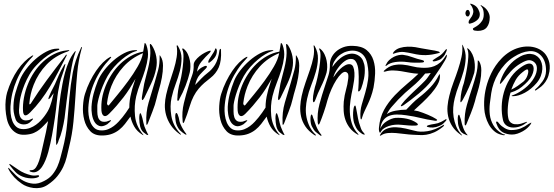

<svg xmlns="http://www.w3.org/2000/svg" viewBox="-20 -720 2958 1026"><path d="M384 -447Q382 -448 379.5 -444Q377 -440 375 -438Q360 -419 348 -391Q336 -363 327.5 -332Q319 -301 313.5 -270Q308 -239 304 -215Q299 -181 295.5 -150.5Q292 -120 289 -91Q286 -62 284 -32.5Q282 -3 279 28Q280 29 280 33.5Q280 38 280 42.5Q280 47 280 50.5Q280 54 282 54Q283 54 285 50.5Q287 47 289 43Q291 39 292 35Q293 31 293 31Q304 7 312 -25Q320 -57 325 -89Q326 -97 329 -122Q332 -147 336 -180Q340 -213 345.5 -251.5Q351 -290 356.5 -325.5Q362 -361 368.5 -390Q375 -419 381 -434Q382 -438 383 -440Q384 -442 384 -444ZM351 -451Q351 -452 344 -452Q341 -452 338 -451Q300 -447 268 -430.5Q236 -414 209.5 -389.5Q183 -365 162.5 -334Q142 -303 129 -270Q115 -236 108 -198Q101 -160 103 -127Q106 -84 141 -119Q171 -149 197.5 -184Q224 -219 247.5 -258Q271 -297 292 -337.5Q313 -378 334 -419Q338 -427 337 -427Q335 -429 332.5 -427Q330 -425 330 -423Q276 -354 229.5 -291Q183 -228 144 -166Q139 -161 137.5 -163Q136 -165 137 -170Q139 -193 144.5 -217.5Q150 -242 160 -267Q184 -328 229 -375Q274 -422 342 -445Q351 -449 351 -451ZM297 -458Q296 -460 292.5 -460Q289 -460 286 -460Q258 -460 227.5 -444Q197 -428 169 -403.5Q141 -379 119 -349.5Q97 -320 86 -293Q72 -257 62.5 -223.5Q53 -190 52 -156Q51 -138 53.5 -121Q56 -104 63 -84Q67 -72 76.5 -65Q86 -58 96.5 -56Q107 -54 118 -56Q129 -58 137 -64Q138 -65 141.5 -68Q145 -71 148.5 -74.5Q152 -78 154.5 -81Q157 -84 156 -86Q155 -88 146.5 -83.5Q138 -79 132 -78Q111 -74 100.5 -81Q90 -88 85.5 -101.5Q81 -115 81.5 -131.5Q82 -148 84 -164Q84 -170 86.5 -185Q89 -200 95 -221.5Q101 -243 111.5 -269Q122 -295 137 -321Q152 -347 172.5 -369Q193 -391 214 -408Q235 -425 254.5 -436Q274 -447 288 -451Q295 -453 296 -454.5Q297 -456 297 -458ZM418 -469Q415 -469 413 -465Q412 -463 411 -460Q381 -398 369 -332.5Q357 -267 351 -199Q345 -131 339 -62Q333 7 315 76Q309 98 303 122Q297 146 287 169Q277 192 260.5 212.5Q244 233 216 247Q184 264 157 261.5Q130 259 107 247Q84 235 65 216.5Q46 198 32 183Q30 181 28 178.5Q26 176 25 177Q23 178 24.5 181.5Q26 185 27 187Q50 230 97 262Q108 270 124 276Q140 282 158.5 284.5Q177 287 196.5 283.5Q216 280 234 268Q267 246 286.5 221.5Q306 197 318 171.5Q330 146 336.5 119Q343 92 349 66Q366 -2 372.5 -69.5Q379 -137 383 -203Q387 -269 393 -333.5Q399 -398 416 -459Q418 -463 418 -465ZM300 -278Q305 -299 313.5 -321.5Q322 -344 327 -366Q327 -368 328.5 -373Q330 -378 329 -378Q327 -379 323 -373Q319 -367 319 -366Q305 -343 294 -317.5Q283 -292 274 -271Q272 -266 265.5 -254Q259 -242 252.5 -228.5Q246 -215 241.5 -203.5Q237 -192 240 -190Q242 -190 246 -194.5Q250 -199 252 -201Q255 -206 259 -211.5Q263 -217 267 -222Q261 -197 256.5 -180.5Q252 -164 247 -151Q242 -138 235.5 -126.5Q229 -115 218 -100Q210 -89 198.5 -76.5Q187 -64 172.5 -53.5Q158 -43 141 -36.5Q124 -30 105 -30Q81 -30 67 -42.5Q53 -55 46 -73.5Q39 -92 37 -113Q35 -134 36 -152Q40 -224 69.5 -292.5Q99 -361 152 -415Q152 -416 155 -419Q158 -422 158 -423Q156 -425 153 -423L149 -421Q131 -410 111.5 -391Q92 -372 74.5 -346.5Q57 -321 42.5 -290Q28 -259 18 -226Q13 -209 10.5 -185.5Q8 -162 9.5 -136.5Q11 -111 16.5 -85.5Q22 -60 34.5 -40.5Q47 -21 66.5 -9.5Q86 2 115 0Q144 -2 161.5 -10Q179 -18 190 -27Q204 -38 215 -50Q226 -62 237 -73Q231 -38 225.5 -13.5Q220 11 215 33Q208 63 202 90.5Q196 118 189 139Q182 160 173 173.5Q164 187 152 189Q138 189 138 192Q137 195 142 197Q147 199 152 200Q167 203 180.5 195Q194 187 204.5 171.5Q215 156 223.5 135Q232 114 238 92Q250 46 258 2.5Q266 -41 273 -89Q280 -136 284.5 -183Q289 -230 300 -278ZM188 218Q186 216 182.5 216.5Q179 217 178 217Q161 220 144.5 216Q128 212 111 205Q92 197 76 185.5Q60 174 40 161Q38 159 34 157Q30 155 30 157Q29 158 31.5 162Q34 166 36 168Q49 185 63.5 200Q78 215 101 224Q116 230 132 232Q148 234 161.5 232.5Q175 231 183 227Q191 223 188 218Z M814 -352Q806 -312 787 -272Q768 -232 751 -197Q750 -195 746.5 -190Q743 -185 741 -185Q738 -186 738 -191.5Q738 -197 738 -199Q739 -208 741.5 -220.5Q744 -233 746 -246.5Q748 -260 750.5 -272.5Q753 -285 756 -295Q765 -329 771 -353.5Q777 -378 780 -398Q783 -418 783.5 -436Q784 -454 781 -475Q780 -483 782 -485Q784 -486 787 -483Q790 -480 792 -477Q809 -450 815 -417.5Q821 -385 814 -352ZM838 -419Q851 -400 851 -369Q851 -338 845 -305.5Q839 -273 830 -243Q821 -213 817 -195Q809 -160 795 -125Q781 -90 771 -63Q770 -60 768 -56.5Q766 -53 764 -53Q762 -53 762 -57Q762 -61 762 -64Q759 -119 774 -171.5Q789 -224 806 -278Q816 -311 825 -345.5Q834 -380 833 -421Q833 -425 834 -425ZM744 -436Q683 -411 640.5 -364.5Q598 -318 575 -260Q565 -234 560 -213.5Q555 -193 552 -169Q551 -164 555 -159Q559 -154 563 -159Q581 -181 609 -215Q637 -249 665 -287Q693 -325 715.5 -364Q738 -403 744 -436ZM677 -97Q662 -76 648 -58Q634 -40 617 -26.5Q600 -13 579 -5Q558 3 531 4Q486 6 462.5 -19Q439 -44 430 -80Q421 -116 423.5 -154.5Q426 -193 434 -218Q445 -253 460.5 -284.5Q476 -316 493.5 -341.5Q511 -367 529.5 -385.5Q548 -404 566 -414Q567 -414 570.5 -416Q574 -418 574 -415Q575 -415 573 -412Q571 -409 569 -407Q517 -353 486.5 -285Q456 -217 452 -145Q451 -127 453.5 -106Q456 -85 463.5 -66.5Q471 -48 485 -35.5Q499 -23 523 -23Q542 -23 558 -29.5Q574 -36 588 -46.5Q602 -57 613.5 -69.5Q625 -82 634 -93Q654 -118 671 -145Q671 -165 673.5 -184Q676 -203 681 -222Q684 -236 686.5 -244.5Q689 -253 691.5 -260.5Q694 -268 696.5 -276.5Q699 -285 704 -299Q688 -271 672.5 -246.5Q657 -222 639.5 -199.5Q622 -177 603.5 -155.5Q585 -134 563 -112Q546 -95 535 -101Q524 -107 522 -129Q520 -163 525.5 -195Q531 -227 545 -262Q558 -294 577.5 -324Q597 -354 622.5 -378.5Q648 -403 679 -420.5Q710 -438 745 -444Q747 -455 748.5 -463Q750 -471 751 -479Q753 -490 753 -490Q755 -491 757.5 -488Q760 -485 762 -480Q774 -447 770 -414Q766 -381 755.5 -347Q745 -313 731 -277.5Q717 -242 708 -206Q696 -155 701.5 -100.5Q707 -46 744 -2Q747 2 747 2Q746 3 741 0Q712 -18 697.5 -43.5Q683 -69 677 -97ZM712 -451Q714 -449 711.5 -448Q709 -447 701 -445Q688 -441 669.5 -430Q651 -419 630.5 -402Q610 -385 590 -362.5Q570 -340 555 -314Q540 -287 529.5 -261Q519 -235 512.5 -213.5Q506 -192 503 -176.5Q500 -161 500 -155Q500 -140 500 -123.5Q500 -107 504 -94Q508 -81 518 -74Q528 -67 548 -70Q549 -70 553 -71.5Q557 -73 561 -74.5Q565 -76 568.5 -77Q572 -78 573 -78Q574 -76 571.5 -73Q569 -70 565 -66.5Q561 -63 557.5 -60Q554 -57 553 -56Q528 -41 511 -47Q494 -53 484.5 -69.5Q475 -86 471.5 -108.5Q468 -131 469 -149Q471 -184 480 -218.5Q489 -253 503 -288Q514 -315 536 -343.5Q558 -372 585.5 -396Q613 -420 643 -435.5Q673 -451 701 -452Q711 -452 712 -451ZM771 -2Q773 1 772 2Q769 2 764 0Q761 -2 748 -12Q735 -22 729 -44Q727 -52 725.5 -64.5Q724 -77 724 -88Q724 -99 725.5 -107Q727 -115 730 -115Q733 -115 736.5 -103Q740 -91 741 -88Q744 -74 746.5 -63.5Q749 -53 752 -44Q756 -33 762.5 -19Q769 -5 771 -2Z M994 -333Q986 -299 971.5 -261.5Q957 -224 939 -192Q939 -190 936.5 -185.5Q934 -181 930 -181Q928 -181 927.5 -187Q927 -193 928 -195Q928 -211 932 -237.5Q936 -264 942 -281Q944 -287 948.5 -310Q953 -333 956.5 -361.5Q960 -390 960.5 -416.5Q961 -443 954 -456V-460Q958 -463 963 -458Q976 -447 983.5 -431Q991 -415 994.5 -397.5Q998 -380 997.5 -363Q997 -346 994 -333ZM1033 -337Q1044 -351 1054 -357Q1064 -363 1074 -367Q1075 -367 1079 -368Q1083 -369 1085 -366Q1087 -363 1084 -359Q1081 -355 1079 -353Q1072 -346 1063.5 -337.5Q1055 -329 1048 -321Q1038 -310 1032 -295.5Q1026 -281 1023 -266Q1040 -284 1055.5 -300Q1071 -316 1089 -330Q1112 -347 1129 -374Q1146 -401 1153 -453Q1155 -458 1158 -459Q1161 -460 1161 -452Q1164 -394 1149 -360Q1134 -326 1104 -303Q1088 -291 1072 -277Q1056 -263 1041.5 -246Q1027 -229 1015 -206Q1003 -183 994 -153Q987 -130 980 -109.5Q973 -89 965 -70Q963 -63 959 -63Q956 -64 956 -73Q951 -121 962.5 -168.5Q974 -216 990 -267Q997 -292 1006.5 -317Q1016 -342 1015 -374Q1015 -385 1024 -397Q1033 -409 1046 -419.5Q1059 -430 1073 -437.5Q1087 -445 1097 -448Q1106 -451 1106 -447Q1106 -443 1100 -437Q1079 -418 1057.5 -392Q1036 -366 1033 -337ZM946 -1Q945 0 944.5 -0.5Q944 -1 939 -4Q909 -26 892 -52Q875 -78 867.5 -105.5Q860 -133 861 -160.5Q862 -188 868 -214Q876 -249 887.5 -283.5Q899 -318 909 -350.5Q919 -383 924 -414.5Q929 -446 924 -475Q924 -477 927 -478Q928 -478 929 -476.5Q930 -475 931 -474Q950 -442 950 -408.5Q950 -375 941 -340.5Q932 -306 918.5 -270.5Q905 -235 897 -199Q887 -153 895.5 -101Q904 -49 942 -8Q944 -5 946 -4Q948 -3 946 -1ZM976 0Q974 0 972 -1L968 -3Q954 -12 943 -22.5Q932 -33 924 -53Q921 -60 919 -71.5Q917 -83 916.5 -93Q916 -103 917.5 -110Q919 -117 923 -116Q926 -116 929.5 -108Q933 -100 935 -92Q937 -81 939.5 -71Q942 -61 946 -53Q957 -28 975 -5Q977 0 976 0ZM1139 -449Q1139 -428 1127 -412Q1115 -396 1098 -385Q1095 -383 1094 -385.5Q1093 -388 1093 -389Q1093 -395 1098 -403.5Q1103 -412 1109.5 -421.5Q1116 -431 1122 -441Q1128 -451 1130 -459Q1133 -464 1136 -459Q1139 -454 1139 -449Z M1542 -352Q1534 -312 1515 -272Q1496 -232 1479 -197Q1478 -195 1474.5 -190Q1471 -185 1469 -185Q1466 -186 1466 -191.5Q1466 -197 1466 -199Q1467 -208 1469.5 -220.5Q1472 -233 1474 -246.5Q1476 -260 1478.5 -272.5Q1481 -285 1484 -295Q1493 -329 1499 -353.5Q1505 -378 1508 -398Q1511 -418 1511.5 -436Q1512 -454 1509 -475Q1508 -483 1510 -485Q1512 -486 1515 -483Q1518 -480 1520 -477Q1537 -450 1543 -417.5Q1549 -385 1542 -352ZM1566 -419Q1579 -400 1579 -369Q1579 -338 1573 -305.5Q1567 -273 1558 -243Q1549 -213 1545 -195Q1537 -160 1523 -125Q1509 -90 1499 -63Q1498 -60 1496 -56.5Q1494 -53 1492 -53Q1490 -53 1490 -57Q1490 -61 1490 -64Q1487 -119 1502 -171.5Q1517 -224 1534 -278Q1544 -311 1553 -345.5Q1562 -380 1561 -421Q1561 -425 1562 -425ZM1472 -436Q1411 -411 1368.5 -364.5Q1326 -318 1303 -260Q1293 -234 1288 -213.5Q1283 -193 1280 -169Q1279 -164 1283 -159Q1287 -154 1291 -159Q1309 -181 1337 -215Q1365 -249 1393 -287Q1421 -325 1443.5 -364Q1466 -403 1472 -436ZM1405 -97Q1390 -76 1376 -58Q1362 -40 1345 -26.5Q1328 -13 1307 -5Q1286 3 1259 4Q1214 6 1190.5 -19Q1167 -44 1158 -80Q1149 -116 1151.5 -154.5Q1154 -193 1162 -218Q1173 -253 1188.5 -284.5Q1204 -316 1221.5 -341.5Q1239 -367 1257.5 -385.5Q1276 -404 1294 -414Q1295 -414 1298.5 -416Q1302 -418 1302 -415Q1303 -415 1301 -412Q1299 -409 1297 -407Q1245 -353 1214.5 -285Q1184 -217 1180 -145Q1179 -127 1181.5 -106Q1184 -85 1191.5 -66.5Q1199 -48 1213 -35.5Q1227 -23 1251 -23Q1270 -23 1286 -29.5Q1302 -36 1316 -46.5Q1330 -57 1341.5 -69.5Q1353 -82 1362 -93Q1382 -118 1399 -145Q1399 -165 1401.5 -184Q1404 -203 1409 -222Q1412 -236 1414.5 -244.5Q1417 -253 1419.5 -260.5Q1422 -268 1424.5 -276.5Q1427 -285 1432 -299Q1416 -271 1400.5 -246.5Q1385 -222 1367.5 -199.5Q1350 -177 1331.5 -155.5Q1313 -134 1291 -112Q1274 -95 1263 -101Q1252 -107 1250 -129Q1248 -163 1253.5 -195Q1259 -227 1273 -262Q1286 -294 1305.5 -324Q1325 -354 1350.5 -378.5Q1376 -403 1407 -420.5Q1438 -438 1473 -444Q1475 -455 1476.5 -463Q1478 -471 1479 -479Q1481 -490 1481 -490Q1483 -491 1485.5 -488Q1488 -485 1490 -480Q1502 -447 1498 -414Q1494 -381 1483.5 -347Q1473 -313 1459 -277.5Q1445 -242 1436 -206Q1424 -155 1429.5 -100.5Q1435 -46 1472 -2Q1475 2 1475 2Q1474 3 1469 0Q1440 -18 1425.5 -43.5Q1411 -69 1405 -97ZM1440 -451Q1442 -449 1439.5 -448Q1437 -447 1429 -445Q1416 -441 1397.5 -430Q1379 -419 1358.5 -402Q1338 -385 1318 -362.5Q1298 -340 1283 -314Q1268 -287 1257.5 -261Q1247 -235 1240.5 -213.5Q1234 -192 1231 -176.5Q1228 -161 1228 -155Q1228 -140 1228 -123.5Q1228 -107 1232 -94Q1236 -81 1246 -74Q1256 -67 1276 -70Q1277 -70 1281 -71.5Q1285 -73 1289 -74.5Q1293 -76 1296.5 -77Q1300 -78 1301 -78Q1302 -76 1299.5 -73Q1297 -70 1293 -66.5Q1289 -63 1285.5 -60Q1282 -57 1281 -56Q1256 -41 1239 -47Q1222 -53 1212.5 -69.5Q1203 -86 1199.5 -108.5Q1196 -131 1197 -149Q1199 -184 1208 -218.5Q1217 -253 1231 -288Q1242 -315 1264 -343.5Q1286 -372 1313.5 -396Q1341 -420 1371 -435.5Q1401 -451 1429 -452Q1439 -452 1440 -451ZM1499 -2Q1501 1 1500 2Q1497 2 1492 0Q1489 -2 1476 -12Q1463 -22 1457 -44Q1455 -52 1453.5 -64.5Q1452 -77 1452 -88Q1452 -99 1453.5 -107Q1455 -115 1458 -115Q1461 -115 1464.5 -103Q1468 -91 1469 -88Q1472 -74 1474.5 -63.5Q1477 -53 1480 -44Q1484 -33 1490.5 -19Q1497 -5 1499 -2Z M1929 -359Q1931 -328 1925 -299.5Q1919 -271 1910 -247Q1908 -242 1903.5 -236Q1899 -230 1895 -232Q1893 -232 1894 -239Q1895 -246 1895 -249Q1896 -260 1896.5 -276.5Q1897 -293 1897 -310Q1897 -327 1895.5 -342.5Q1894 -358 1891 -369Q1882 -401 1862.5 -404.5Q1843 -408 1823 -394Q1803 -380 1785 -355Q1767 -330 1761 -306Q1767 -315 1776.5 -327.5Q1786 -340 1798 -351.5Q1810 -363 1823.5 -370.5Q1837 -378 1849 -377Q1862 -376 1867.5 -363Q1873 -350 1874 -331Q1875 -312 1872 -290Q1869 -268 1865 -249Q1858 -218 1853 -185Q1848 -152 1849.5 -120.5Q1851 -89 1860.5 -59.5Q1870 -30 1893 -5Q1895 -2 1896 0Q1897 2 1891 -1Q1865 -16 1849.5 -36Q1834 -56 1826 -79Q1818 -102 1816.5 -127Q1815 -152 1817 -177Q1821 -213 1829 -240Q1837 -267 1841 -301Q1843 -322 1838 -328.5Q1833 -335 1826 -336Q1816 -337 1803.5 -325.5Q1791 -314 1777.5 -293Q1764 -272 1751.5 -244Q1739 -216 1730 -185Q1722 -154 1710.5 -120.5Q1699 -87 1689 -63Q1685 -54 1683 -54Q1681 -54 1679.5 -58Q1678 -62 1678 -64Q1674 -114 1687 -163Q1700 -212 1717 -262Q1727 -293 1735 -317Q1743 -341 1743 -378Q1743 -394 1751 -411.5Q1759 -429 1774.5 -443.5Q1790 -458 1813 -467Q1836 -476 1865 -475Q1913 -474 1939 -452.5Q1965 -431 1975.5 -398Q1986 -365 1984.5 -326.5Q1983 -288 1976 -252Q1970 -225 1962 -203Q1954 -181 1945 -162Q1936 -143 1928 -126Q1920 -109 1915 -92Q1914 -89 1913 -85.5Q1912 -82 1910 -82Q1908 -82 1907 -86Q1906 -90 1906 -95Q1904 -129 1913 -160.5Q1922 -192 1932 -225.5Q1942 -259 1947 -296Q1952 -333 1943 -378Q1934 -426 1899 -442Q1864 -458 1819 -440Q1813 -437 1803 -431Q1793 -425 1783.5 -415Q1774 -405 1766 -391.5Q1758 -378 1756 -362Q1768 -380 1784 -396Q1800 -412 1818 -421.5Q1836 -431 1854.5 -433Q1873 -435 1891 -426Q1912 -415 1920 -395.5Q1928 -376 1929 -359ZM1725 -332Q1714 -294 1695.5 -257Q1677 -220 1665 -186Q1664 -184 1661.5 -178.5Q1659 -173 1655 -174Q1653 -175 1652.5 -180.5Q1652 -186 1652 -189Q1652 -205 1657.5 -231.5Q1663 -258 1669 -275Q1671 -281 1676.5 -305.5Q1682 -330 1686.5 -359Q1691 -388 1692.5 -415Q1694 -442 1687 -454Q1683 -461 1687 -461Q1690 -461 1695 -456Q1707 -445 1714.5 -429Q1722 -413 1725.5 -395.5Q1729 -378 1728.5 -361Q1728 -344 1725 -332ZM1929 -1Q1927 0 1921 -2Q1918 -3 1916 -4Q1902 -13 1892 -24.5Q1882 -36 1872 -64Q1869 -74 1867.5 -89.5Q1866 -105 1867 -120Q1868 -135 1870.5 -145.5Q1873 -156 1878 -156Q1880 -156 1882.5 -144.5Q1885 -133 1887.5 -118Q1890 -103 1893 -88Q1896 -73 1898 -66Q1903 -51 1908 -36Q1913 -21 1924 -10Q1926 -8 1928 -4.5Q1930 -1 1929 -1ZM1659 1Q1628 -20 1611.5 -45Q1595 -70 1589 -97Q1583 -124 1584.5 -152Q1586 -180 1592 -207Q1600 -243 1612.5 -278.5Q1625 -314 1636.5 -347.5Q1648 -381 1654.5 -413Q1661 -445 1656 -474Q1656 -478 1657 -478Q1659 -478 1662 -473Q1680 -441 1679 -407Q1678 -373 1668 -337.5Q1658 -302 1643.5 -265.5Q1629 -229 1621 -192Q1616 -169 1614.5 -143.5Q1613 -118 1618 -93Q1623 -68 1634.5 -44Q1646 -20 1666 -1Q1670 1 1668 3Q1666 5 1663.5 3.5Q1661 2 1659 1ZM1697 5Q1694 7 1689 2Q1678 -6 1667.5 -15Q1657 -24 1647 -44Q1643 -51 1641 -62Q1639 -73 1639 -83.5Q1639 -94 1640.5 -101Q1642 -108 1645 -108Q1649 -107 1651.5 -97Q1654 -87 1656 -84Q1660 -73 1663 -63.5Q1666 -54 1670 -45Q1676 -31 1682 -21Q1688 -11 1696 -1Q1697 0 1698 2Q1699 4 1697 5Z M2366 -447Q2361 -435 2356.5 -427Q2352 -419 2340 -408Q2335 -403 2326.5 -399.5Q2318 -396 2310.5 -394Q2303 -392 2297.5 -392Q2292 -392 2292 -396Q2292 -398 2300.5 -403.5Q2309 -409 2312 -411Q2324 -418 2330.5 -422.5Q2337 -427 2341.5 -431.5Q2346 -436 2350.5 -441Q2355 -446 2362 -455Q2367 -460 2367.5 -456.5Q2368 -453 2366 -447ZM2323 -436Q2304 -431 2288 -428.5Q2272 -426 2256 -425.5Q2240 -425 2222.5 -427Q2205 -429 2184 -434Q2162 -439 2139 -442Q2116 -445 2086 -434Q2085 -434 2082 -433Q2079 -432 2079 -433Q2079 -435 2081 -438Q2083 -441 2084 -443Q2097 -458 2117 -464Q2137 -470 2158.5 -470.5Q2180 -471 2199.5 -468Q2219 -465 2231 -462Q2256 -457 2280.5 -453.5Q2305 -450 2323 -445Q2325 -444 2329.5 -441.5Q2334 -439 2323 -436ZM2246 -392Q2246 -388 2241.5 -387Q2237 -386 2236 -386Q2230 -385 2219 -385Q2208 -385 2197 -385Q2186 -385 2175 -386Q2164 -387 2158 -388Q2123 -393 2092.5 -388.5Q2062 -384 2045 -369Q2040 -366 2040 -369Q2040 -371 2041 -372Q2041 -373 2042 -374Q2049 -389 2060.5 -399.5Q2072 -410 2085 -416.5Q2098 -423 2111 -425.5Q2124 -428 2134 -427Q2158 -424 2183.5 -414.5Q2209 -405 2236 -399Q2237 -399 2241.5 -397Q2246 -395 2246 -392ZM2366 -82Q2367 -80 2364.5 -76.5Q2362 -73 2360 -71Q2348 -57 2337 -51.5Q2326 -46 2310 -41Q2302 -39 2293.5 -38.5Q2285 -38 2277.5 -39Q2270 -40 2265 -41.5Q2260 -43 2261 -46Q2262 -49 2271 -51.5Q2280 -54 2285 -55Q2295 -57 2303 -58Q2311 -59 2321 -62Q2341 -69 2359 -81Q2361 -83 2363.5 -83Q2366 -83 2366 -82ZM2349 -44Q2323 -23 2300.5 -13Q2278 -3 2257.5 0Q2237 3 2219 1.5Q2201 0 2186 0Q2165 -1 2142 -4Q2119 -7 2096 -9Q2073 -11 2052.5 -9Q2032 -7 2017 3Q2012 6 2011 5Q2008 5 2011 2Q2011 1 2012 -1Q2025 -24 2047.5 -32.5Q2070 -41 2095.5 -40Q2121 -39 2148 -33Q2175 -27 2197 -21Q2225 -13 2264.5 -19Q2304 -25 2349 -52Q2355 -56 2353 -51Q2351 -46 2349 -44ZM2212 -53Q2212 -51 2207.5 -50Q2203 -49 2201 -49Q2189 -48 2164.5 -49.5Q2140 -51 2125 -53Q2108 -55 2091 -53.5Q2074 -52 2059 -47Q2044 -42 2033 -35Q2022 -28 2017 -19Q2015 -16 2013.5 -13Q2012 -10 2010 -11Q2007 -13 2005.5 -21Q2004 -29 2005 -38Q2010 -92 2032 -132.5Q2054 -173 2090 -211Q2122 -244 2154.5 -271Q2187 -298 2216 -326Q2192 -327 2169 -331.5Q2146 -336 2124 -339.5Q2102 -343 2081 -343.5Q2060 -344 2040 -338Q2035 -336 2031.5 -337.5Q2028 -339 2034 -344Q2058 -366 2083 -371.5Q2108 -377 2133 -374.5Q2158 -372 2183 -365.5Q2208 -359 2233 -358Q2250 -357 2267 -358.5Q2284 -360 2300.5 -366.5Q2317 -373 2332.5 -386Q2348 -399 2362 -422Q2366 -428 2367 -428Q2368 -428 2368 -424V-421Q2367 -413 2358 -397Q2349 -381 2336 -361.5Q2323 -342 2309.5 -322.5Q2296 -303 2286 -289Q2274 -273 2256 -255Q2238 -237 2217 -219.5Q2196 -202 2175 -186Q2154 -170 2137 -158Q2135 -157 2129.5 -154Q2124 -151 2122 -153Q2121 -154 2124 -159Q2127 -164 2129 -166Q2134 -173 2143.5 -183.5Q2153 -194 2164.5 -205Q2176 -216 2186.5 -226.5Q2197 -237 2205 -244Q2221 -259 2232 -269.5Q2243 -280 2251.5 -289Q2260 -298 2266.5 -307.5Q2273 -317 2282 -330Q2277 -329 2267 -328Q2257 -327 2252 -327Q2221 -288 2182.5 -256.5Q2144 -225 2108 -188Q2093 -171 2076 -152.5Q2059 -134 2047 -110Q2064 -123 2094 -128.5Q2124 -134 2151 -134Q2168 -152 2183.5 -167.5Q2199 -183 2219 -199Q2253 -225 2280 -253.5Q2307 -282 2325 -318Q2329 -326 2330 -323Q2331 -320 2331 -315Q2332 -293 2318.5 -268.5Q2305 -244 2284 -220Q2263 -196 2238 -172.5Q2213 -149 2192 -130Q2197 -129 2203 -128Q2209 -127 2214 -126Q2240 -118 2267 -106.5Q2294 -95 2311 -84Q2318 -80 2315 -77Q2311 -73 2303 -75Q2261 -81 2227.5 -89.5Q2194 -98 2151 -104Q2125 -108 2101.5 -108Q2078 -108 2059.5 -101Q2041 -94 2028.5 -77.5Q2016 -61 2012 -32Q2023 -58 2048 -73Q2073 -88 2093 -90Q2124 -92 2154 -85.5Q2184 -79 2207 -63Q2208 -62 2211.5 -58.5Q2215 -55 2212 -53Z M2514 -330Q2517 -343 2517.5 -360Q2518 -377 2515 -395Q2512 -413 2504.5 -429.5Q2497 -446 2485 -458Q2479 -462 2478 -462Q2474 -462 2478 -456Q2484 -443 2482.5 -415.5Q2481 -388 2476 -358.5Q2471 -329 2465.5 -305.5Q2460 -282 2459 -277Q2452 -259 2446.5 -232Q2441 -205 2441 -188Q2440 -186 2440 -180Q2440 -174 2443 -173Q2444 -173 2447 -178Q2450 -183 2452 -185Q2470 -217 2486.5 -255Q2503 -293 2514 -330ZM2518 -179Q2522 -197 2531 -225.5Q2540 -254 2546 -284.5Q2552 -315 2552 -344.5Q2552 -374 2540 -393Q2536 -397 2534 -397Q2532 -397 2533 -393Q2533 -355 2524.5 -322.5Q2516 -290 2506 -259Q2489 -208 2475 -159.5Q2461 -111 2463 -60Q2463 -57 2463.5 -53.5Q2464 -50 2467 -50Q2469 -50 2470 -52Q2471 -54 2473 -58Q2483 -82 2496 -114.5Q2509 -147 2518 -179ZM2447 0Q2428 -20 2418 -44.5Q2408 -69 2404 -94.5Q2400 -120 2402 -146Q2404 -172 2410 -195Q2419 -231 2433 -267Q2447 -303 2457 -338.5Q2467 -374 2468.5 -408.5Q2470 -443 2454 -476Q2451 -481 2450 -481Q2449 -481 2449 -479.5Q2449 -478 2450 -477Q2453 -447 2446 -415Q2439 -383 2428 -349.5Q2417 -316 2403.5 -280.5Q2390 -245 2381 -208Q2374 -181 2371.5 -153Q2369 -125 2375 -97.5Q2381 -70 2397 -45Q2413 -20 2443 1Q2445 3 2448 3.5Q2451 4 2447 0ZM2455 -38Q2452 -46 2448.5 -58Q2445 -70 2443 -81Q2441 -85 2438 -96Q2435 -107 2433 -107Q2429 -107 2427.5 -100Q2426 -93 2426 -82.5Q2426 -72 2427.5 -60.5Q2429 -49 2432 -41Q2438 -21 2446.5 -13Q2455 -5 2469 0Q2475 3 2478 3Q2479 3 2478.5 1.5Q2478 0 2477 0Q2470 -8 2464.5 -17Q2459 -26 2455 -38ZM2533 -555Q2528 -555 2517.5 -556.5Q2507 -558 2507 -566Q2507 -569 2516 -573.5Q2525 -578 2536 -586.5Q2547 -595 2556 -608.5Q2565 -622 2565 -643Q2565 -669 2555 -682Q2553 -685 2550 -688.5Q2547 -692 2548 -693Q2550 -693 2552.5 -691.5Q2555 -690 2556 -689Q2576 -678 2586.5 -660.5Q2597 -643 2597 -627Q2597 -595 2582 -575Q2567 -555 2533 -555ZM2496 -595Q2484 -590 2484 -601Q2484 -609 2490 -616.5Q2496 -624 2501.5 -633Q2507 -642 2509 -653.5Q2511 -665 2503 -682Q2501 -687 2496 -693Q2491 -699 2493 -700Q2495 -701 2501.5 -698.5Q2508 -696 2510 -695Q2527 -687 2535.5 -671Q2544 -655 2544 -643Q2544 -624 2528.5 -611.5Q2513 -599 2496 -595ZM2467 -649Q2467 -654 2470 -660.5Q2473 -667 2480 -667Q2485 -667 2488 -660.5Q2491 -654 2491 -649Q2491 -645 2488 -638.5Q2485 -632 2480 -632Q2473 -632 2470 -638Q2467 -644 2467 -649Z M2862 -408Q2870 -398 2874.5 -383Q2879 -368 2878 -350.5Q2877 -333 2870 -314Q2863 -295 2848 -277Q2819 -243 2784.5 -224.5Q2750 -206 2722 -206Q2705 -206 2722 -212Q2731 -215 2743.5 -221.5Q2756 -228 2770 -237.5Q2784 -247 2798.5 -260Q2813 -273 2825 -290Q2845 -318 2848.5 -344.5Q2852 -371 2838 -385Q2826 -397 2810 -398.5Q2794 -400 2762 -381Q2733 -364 2710 -339Q2687 -314 2667 -286Q2656 -272 2652.5 -272Q2649 -272 2655 -290Q2667 -325 2688.5 -355Q2710 -385 2740 -406Q2762 -421 2780.5 -427Q2799 -433 2814.5 -432Q2830 -431 2842 -424.5Q2854 -418 2862 -408ZM2916 -338Q2912 -314 2903.5 -297.5Q2895 -281 2884.5 -269.5Q2874 -258 2863.5 -251Q2853 -244 2845 -238Q2841 -235 2839 -237Q2837 -239 2842 -244Q2860 -259 2878.5 -284.5Q2897 -310 2898 -341Q2898 -394 2872 -422Q2846 -450 2807 -446.5Q2768 -443 2726 -416Q2699 -399 2678.5 -376.5Q2658 -354 2643 -328.5Q2628 -303 2618.5 -276Q2609 -249 2605 -222Q2601 -196 2597.5 -166Q2594 -136 2597.5 -107Q2601 -78 2616 -51.5Q2631 -25 2663 -6Q2668 -3 2673.5 -2Q2679 -1 2679 0Q2679 2 2674 2.5Q2669 3 2663 1Q2638 -4 2620.5 -19.5Q2603 -35 2592 -55Q2581 -75 2575 -97Q2569 -119 2568 -137Q2562 -216 2590 -293Q2596 -309 2605.5 -329Q2615 -349 2629 -369.5Q2643 -390 2662 -409.5Q2681 -429 2705 -444Q2728 -458 2753 -465Q2778 -472 2803 -471.5Q2828 -471 2850 -462.5Q2872 -454 2889 -437Q2904 -421 2912.5 -396Q2921 -371 2916 -338ZM2825 -374Q2837 -360 2828 -330.5Q2819 -301 2786 -271Q2768 -254 2751 -243.5Q2734 -233 2708 -225Q2697 -187 2694 -150Q2691 -113 2696 -90Q2697 -81 2702.5 -72.5Q2708 -64 2718.5 -59.5Q2729 -55 2746 -56Q2763 -57 2788 -67Q2795 -70 2796.5 -68.5Q2798 -67 2790 -62Q2772 -48 2752 -42.5Q2732 -37 2714.5 -39Q2697 -41 2684.5 -51Q2672 -61 2668 -78Q2660 -113 2661 -151Q2662 -189 2672.5 -226Q2683 -263 2702.5 -295.5Q2722 -328 2751 -351Q2805 -394 2825 -374ZM2815 -55Q2808 -45 2797.5 -35.5Q2787 -26 2773.5 -18.5Q2760 -11 2745.5 -6Q2731 -1 2716 -1Q2690 -1 2667.5 -12.5Q2645 -24 2633 -59Q2631 -63 2631 -66.5Q2631 -70 2633 -70Q2637 -72 2641 -67.5Q2645 -63 2649 -58Q2660 -45 2677.5 -35Q2695 -25 2711 -25Q2741 -25 2763 -34Q2785 -43 2805 -58Q2810 -61 2816.5 -64Q2823 -67 2815 -55ZM2801 -347Q2797 -355 2772 -334Q2749 -316 2735.5 -292.5Q2722 -269 2712 -241Q2731 -250 2747 -261.5Q2763 -273 2777 -284Q2792 -297 2799 -318Q2806 -339 2801 -347Z"/></svg>

Font: Akronim
Style: Regular
Weight: 400
Designer: Grzegorz Klimczewski
Foundry: Fonty.PL
Version: Version 1.001